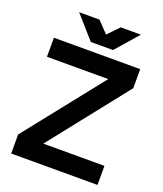

<svg xmlns="http://www.w3.org/2000/svg" viewBox="-159 -987 922 1089"><g transform="rotate(20 302.0 -442.5)"><path d="M128 -885 248 -749H382L501 -885H379L315 -818L251 -885ZM40 0H561V-115H192L564 -585V-700H43V-585H413L40 -115Z"/></g></svg>

Font: Unageo
Style: SemiBold
Weight: 600
Designer: Richard Sepsi
Foundry: Richard Sepsi
Version: Version 2.000